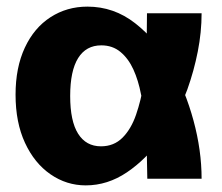

<svg xmlns="http://www.w3.org/2000/svg" viewBox="-20 -540 671 580"><path d="M239 20Q181 20 132.5 -13.5Q84 -47 55.5 -108.5Q27 -170 27 -254Q27 -336 55 -396Q83 -456 132.5 -488Q182 -520 244 -520Q324 -520 388 -470Q452 -420 498 -341Q540 -266 564.5 -176Q589 -86 589 0H425Q424 -35 423.5 -78.5Q423 -122 419.5 -168Q416 -214 406 -255Q398 -297 383 -330Q368 -363 344 -383Q320 -403 286 -403Q240 -403 216 -364.5Q192 -326 192 -250Q192 -174 216 -136Q240 -98 285 -98Q324 -98 350 -124Q376 -150 391 -193.5Q406 -237 414 -287Q422 -343 423 -399.5Q424 -456 424 -500H589Q589 -443 577.5 -384.5Q566 -326 546 -270Q516 -190 469 -124.5Q422 -59 363.5 -19.5Q305 20 239 20Z"/></svg>

Font: Moderustic
Style: Bold
Weight: 700
Designer: Tural Alisoy
Foundry: TAFT Foundry
Version: Version 2.120